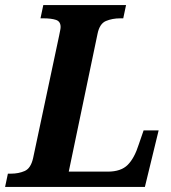

<svg xmlns="http://www.w3.org/2000/svg" viewBox="-42 -734 672 754"><path d="M-22 0 -11 -52H1Q31 -52 55 -62.5Q79 -73 88 -113L190 -593Q192 -604 194 -613Q196 -622 196 -628Q196 -650 177.5 -656Q159 -662 129 -662H117L128 -714H453L442 -662H430Q399 -662 374 -651.5Q349 -641 341 -601L228 -60H381Q433 -60 459.5 -86.5Q486 -113 503 -167L522 -222H581L527 0Z"/></svg>

Font: Noto Serif SemiCondensed
Style: Bold Italic
Weight: 700
Width: 4
Italic angle: -12°
Designer: Monotype Design Team
Foundry: Monotype Imaging Inc.
Version: Version 2.014